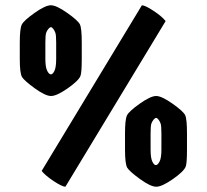

<svg xmlns="http://www.w3.org/2000/svg" viewBox="-20 -696 784 728"><path d="M55 -473V-534Q55 -587 62.5 -602.5Q70 -618 111 -647Q152 -676 173 -676Q194 -676 235 -647Q276 -618 283 -603.5Q290 -589 290 -534V-473Q290 -420 285 -408Q278 -390 236.5 -361Q195 -332 173.5 -332Q152 -332 112 -361Q72 -390 63.5 -404Q55 -418 55 -473ZM193 -473V-534Q193 -563 190 -571.5Q187 -580 182 -586.5Q177 -593 173 -593Q169 -593 163.5 -586.5Q158 -580 155 -571.5Q152 -563 152 -534V-473Q152 -441 159 -427.5Q166 -414 173 -414Q180 -414 186.5 -427.5Q193 -441 193 -473ZM454 -129V-190Q454 -243 461.5 -258.5Q469 -274 510 -303Q551 -332 572 -332Q593 -332 634 -303Q675 -274 682 -259.5Q689 -245 689 -190V-129Q689 -76 684 -64Q677 -46 635.5 -17Q594 12 572.5 12Q551 12 511 -17Q471 -46 462.5 -60Q454 -74 454 -129ZM592 -129V-190Q592 -219 589 -227.5Q586 -236 581 -242.5Q576 -249 572 -249Q568 -249 562.5 -242.5Q557 -236 554 -227.5Q551 -219 551 -190V-129Q551 -97 557.5 -83.5Q564 -70 571 -70Q578 -70 585 -83.5Q592 -97 592 -129ZM608 -616 228 12Q216 12 184 -9Q152 -30 138 -48L518 -676Q530 -676 562 -655Q594 -634 608 -616Z"/></svg>

Font: Germania One
Style: Regular
Weight: 400
Designer: John Vargas Beltran
Foundry: John Vargas Beltran
Version: Version 1.001